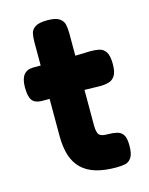

<svg xmlns="http://www.w3.org/2000/svg" viewBox="-104 -724 619 800"><g transform="rotate(-15 205.5 -324.5)"><path d="M298 9Q247 9 210.5 -2Q174 -13 150 -36Q126 -59 114.5 -94.5Q103 -130 103 -179V-585Q103 -605 106.5 -621Q110 -637 126 -647.5Q142 -658 178 -658Q214 -658 230 -647Q246 -636 249.5 -619Q253 -602 253 -582V-185Q253 -169 255.5 -158.5Q258 -148 263 -143Q268 -138 277 -136Q286 -134 299 -134Q321 -134 338 -130Q355 -126 364.5 -112Q374 -98 374 -65Q374 -29 363 -13Q352 3 334.5 6Q317 9 298 9ZM72 -483H182L320 -487Q339 -487 356 -483.5Q373 -480 384 -464Q395 -448 395 -411Q395 -377 384.5 -361Q374 -345 357 -340.5Q340 -336 320 -336L189 -339H68Q39 -340 27.5 -356.5Q16 -373 16 -412Q16 -448 30 -465.5Q44 -483 72 -483Z"/></g></svg>

Font: Fredoka Light SemiBold
Style: Regular
Weight: 600
Version: Version 2.001